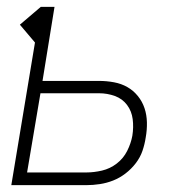

<svg xmlns="http://www.w3.org/2000/svg" viewBox="-20 -540 540 560"><path d="M13 0 82 -416 38 -468 99 -520H139L104 -304H269Q291 -304 312.5 -300Q334 -296 351.5 -286Q369 -276 382 -260Q395 -244 401.5 -224.5Q408 -205 408.5 -183Q409 -161 405 -139Q402 -119 395.5 -100Q389 -81 376 -64Q363 -47 346 -34Q329 -21 310 -13.5Q291 -6 271 -3Q251 0 232 0ZM59 -37H232Q254 -37 277.5 -42.5Q301 -48 320.5 -63Q340 -78 351 -100Q362 -122 366 -144Q370 -169 367 -192.5Q364 -216 350.5 -234Q337 -252 315 -260Q293 -268 269 -268H98Z"/></svg>

Font: Iosevka SS04 XLt Obl
Style: Regular
Weight: 200
Italic angle: -9°
Monospace: yes
Designer: Belleve Invis
Foundry: Belleve Invis
Version: Version 19.0.0; ttfautohint (v1.8.4)